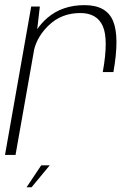

<svg xmlns="http://www.w3.org/2000/svg" viewBox="-25 -618 538 766"><path d="M385 -330.5H427.5Q452.5 -471.5 426 -534.5Q399.5 -597.5 312.5 -597.5Q224 -597.5 165 -547.5Q140 -526 123.5 -501.5L134 -592H99.5L-5 0H37L111.5 -421.5Q125 -474.5 170 -517.5Q220.5 -566 295.5 -566Q362 -566 385.2 -513.5Q408.5 -461 385 -330.5ZM81 129H101L173.5 41.5H139.5Z"/></svg>

Font: Anybody Thin ExtraLight
Style: Italic
Weight: 250
Italic angle: -10°
Version: Version 1.113;gftools[0.9.25]